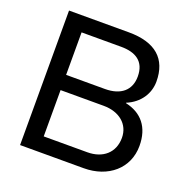

<svg xmlns="http://www.w3.org/2000/svg" viewBox="-126 -826 930 947"><g transform="rotate(20 339.0 -353.0)"><path d="M498 -375C566 -403 603 -461 603 -524C603 -643 532 -706 392 -706H78V0H412C540 0 633 -79 633 -197C633 -295 584 -354 498 -373ZM381 -626C456 -626 508 -596 508 -516C508 -444 460 -403 377 -403H173V-626ZM173 -80V-323H399C482 -323 538 -276 538 -205C538 -127 483 -80 402 -80Z"/></g></svg>

Font: Alpha Lyrae Medium
Style: Regular
Weight: 500
Designer: Nikolay Petroussenko, Plamen Motev
Foundry: Fontfabric LLC
Version: Version 1.000;hotconv 1.0.109;makeotfexe 2.5.65596